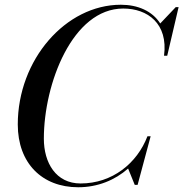

<svg xmlns="http://www.w3.org/2000/svg" viewBox="-20 -780 774 810"><path d="M310 10C392 10 465 -20 520.5 -69L548.5 0H560.5L615.5 -205H602C558.5 -91.5 454 -6 320 -6C216 -6 165 -93 165 -195C165 -427 286 -744 500 -744C602.5 -744 690 -680.5 672 -545H685.5L733.5 -750H721.5L656 -681C622.5 -733.5 561.5 -760 490 -760C257 -760 55 -528 55 -255C55 -92 157 10 310 10Z"/></svg>

Font: Bodoni* 16pt
Style: Italic
Weight: 400
Italic angle: -13°
Version: Version 2.3